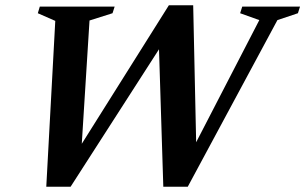

<svg xmlns="http://www.w3.org/2000/svg" viewBox="-20 -701 1154 726"><path d="M960.5 -625 888 -651 896 -676H1114.5L1106.5 -651L1029 -625L690 5H597.5L580 -554L611 -561L247 5H155L189 -622L123 -651L130.5 -676H413.5L405.5 -651L318.5 -623.5L286.5 -114H262L618.5 -681H710.5L723 -103L686.5 -95Z"/></svg>

Font: Newsreader 16pt 16pt SemiBold
Style: Italic
Weight: 600
Italic angle: -17°
Version: Version 1.003